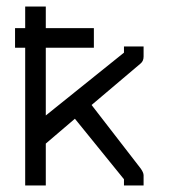

<svg xmlns="http://www.w3.org/2000/svg" viewBox="-20 -616 580 587"><path d="M120 -177V-49H57V-470H26V-500V-530H57V-596H120V-530H267V-500V-470H120V-263L359 -455V-474H419V-443Q419 -429.5 410 -422L260 -295L410 -101Q419 -88.5 419 -80V-49H359V-68L209 -253Z"/></svg>

Font: 3270 Nerd Font Mono
Style: Regular
Weight: 400
Monospace: yes
Version: Version 3.0.1;Nerd Fonts 3.0.0